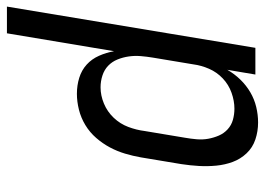

<svg xmlns="http://www.w3.org/2000/svg" viewBox="-156 -440 783 568"><g transform="rotate(90 236.0 -156.5)"><path d="M-28 215 94 -520H173L159 -437Q171 -458 188 -475.5Q205 -493 225.5 -505Q246 -517 269 -522.5Q292 -528 315 -528Q341 -528 365 -520Q389 -512 406 -494Q423 -476 431.5 -453Q440 -430 442.5 -404.5Q445 -379 443.5 -353Q442 -327 438 -301L418 -181Q414 -158 407 -134.5Q400 -111 388.5 -89.5Q377 -68 360.5 -49Q344 -30 322.5 -17Q301 -4 277 2Q253 8 230 8Q205 8 182.5 1Q160 -6 143.5 -21Q127 -36 117.5 -57.5Q108 -79 104 -102L51 215ZM211 -62Q235 -62 259 -72Q283 -82 301 -101Q319 -120 328 -144Q337 -168 340 -192L360 -312Q363 -329 364.5 -346.5Q366 -364 363 -380.5Q360 -397 353.5 -412Q347 -427 335 -438Q323 -449 307 -453.5Q291 -458 274 -458Q251 -458 227 -449.5Q203 -441 184.5 -423.5Q166 -406 156 -383Q146 -360 143 -337L123 -217Q120 -199 118.5 -181Q117 -163 119.5 -145.5Q122 -128 128.5 -112Q135 -96 147 -84.5Q159 -73 176 -67.5Q193 -62 211 -62Z"/></g></svg>

Font: Iosevka Algr
Style: Italic
Weight: 400
Italic angle: -9°
Monospace: yes
Designer: Belleve Invis
Foundry: Belleve Invis
Version: Version 26.0.2; ttfautohint (v1.8.3)